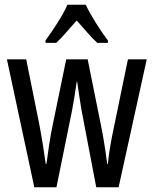

<svg xmlns="http://www.w3.org/2000/svg" viewBox="-20 -786 645 806"><path d="M322 -325Q317 -354 312.5 -384.5Q308 -415 304 -443H302Q298 -414 293 -383Q288 -352 283 -325L217 0H124L9 -537H90L144 -269Q152 -228 159 -184.5Q166 -141 172 -98H175Q180 -134 186 -176Q192 -218 202 -265L258 -537H348L403 -264Q409 -236 416 -194Q423 -152 430 -98H433Q436 -138 450 -212L517 -537H596L478 0H384ZM340 -766Q356 -732 382 -690.5Q408 -649 433 -616V-606H388Q367 -626 346 -650Q325 -674 302 -700Q279 -674 256.5 -648.5Q234 -623 216 -606H171V-616Q198 -653 223.5 -693.5Q249 -734 263 -766Z"/></svg>

Font: Noto Sans Sinhala UI ExtraCondensed
Style: Regular
Weight: 400
Width: 2
Designer: Jelle Bosma - Monotype Design Team
Foundry: Monotype Imaging Inc.
Version: Version 2.006; ttfautohint (v1.8.4.7-5d5b)